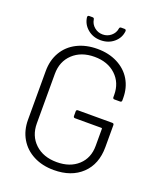

<svg xmlns="http://www.w3.org/2000/svg" viewBox="-157 -962 889 1067"><g transform="rotate(20 287.0 -428.0)"><path d="M61 -206V-494Q61 -558 89.5 -606.5Q118 -655 170 -681.5Q222 -708 290 -708Q357 -708 409 -681.5Q461 -655 489 -608Q517 -561 517 -500V-486Q517 -476 507 -476H474Q464 -476 464 -486V-499Q464 -571 416 -616Q368 -661 290 -661Q211 -661 162.5 -615.5Q114 -570 114 -496V-204Q114 -130 162.5 -84.5Q211 -39 291 -39Q369 -39 416.5 -82.5Q464 -126 464 -198V-299Q464 -303 460 -303H304Q294 -303 294 -313V-340Q294 -350 304 -350H507Q517 -350 517 -340V-210Q517 -109 455.5 -50.5Q394 8 290 8Q222 8 170 -19Q118 -46 89.5 -94.5Q61 -143 61 -206ZM174 -854Q174 -864 184 -864H203Q213 -864 214 -854Q218 -828 239 -810.5Q260 -793 288 -793Q316 -793 337 -810.5Q358 -828 362 -854Q363 -864 373 -864H392Q402 -864 402 -854Q398 -813 366 -786Q334 -759 288 -759Q243 -759 211 -786Q179 -813 174 -854Z"/></g></svg>

Font: Barlow Light
Style: Regular
Weight: 300
Designer: Jeremy Tribby
Foundry: Tribby Type
Version: Version 1.422